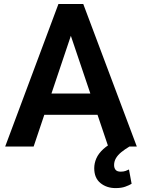

<svg xmlns="http://www.w3.org/2000/svg" viewBox="-20 -731 707 958"><path d="M350.6 -603 147.9 0H5.9L271.5 -710.9H362.3ZM520 0 316.4 -603 304.2 -710.9H395.5L662.6 0ZM510.7 -264.2V-158.2H129.4V-264.2ZM561.5 -28.8 626 0Q602.5 14.2 585.2 28.3Q567.9 42.5 558.6 58.3Q549.3 74.2 549.3 92.8Q549.3 106.9 556.6 116.2Q564 125.5 582.5 125.5Q596.7 125.5 606.7 121.8Q616.7 118.2 623.5 114.7L636.7 186Q624.5 193.4 605.2 200.4Q585.9 207.5 556.6 207.5Q512.2 207.5 481.2 182.4Q450.2 157.2 450.2 108.4Q450.2 83.5 460.7 59.3Q471.2 35.2 495.6 12.7Q520 -9.8 561.5 -28.8Z"/></svg>

Font: Roboto SemiBold
Style: Regular
Weight: 600
Designer: Christian Robertson
Foundry: Google
Version: Version 3.009; 2024